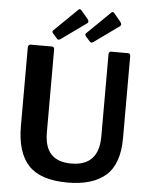

<svg xmlns="http://www.w3.org/2000/svg" viewBox="-63 -1015 842 1076"><g transform="rotate(5 358.5 -477.0)"><path d="M572.5 -55C621.5 -98.3 646 -168.3 646 -265V-726C646 -736.7 641.7 -742 633 -742H538C528.7 -742 524 -736.3 524 -725V-264C524 -153.3 472.3 -98 369 -98C319 -98 281.3 -111.2 256 -137.5C230.7 -163.8 218 -205 218 -261V-726C218 -736.7 213.3 -742 204 -742H84C80 -742 76.7 -740.5 74 -737.5C71.3 -734.5 70 -730 70 -724V-283C70 -184.3 92.5 -110.8 137.5 -62.5C182.5 -14.2 256 10 358 10C452 10 523.5 -11.7 572.5 -55ZM390 -913 351 -959C347.7 -962.3 344.7 -964 342 -964C339.3 -964 336.7 -962.7 334 -960L204 -833C201.3 -830.3 200 -827.7 200 -825C200 -821.7 202 -818 206 -814L228 -789C230.7 -785 234 -783 238 -783C240.7 -783 245 -785 251 -789L386 -886C392.7 -890 396 -894.3 396 -899C396 -901.7 394 -906.3 390 -913ZM574 -913 536 -959C532.7 -962.3 529.7 -964 527 -964C524.3 -964 521.7 -962.7 519 -960L389 -833C386.3 -830.3 385 -827.7 385 -825C385 -822.3 386.7 -818.7 390 -814L413 -789C415.7 -785 419 -783 423 -783C425.7 -783 430 -785 436 -789L571 -886C577 -889.3 580 -893.7 580 -899C580 -903.7 578 -908.3 574 -913Z"/></g></svg>

Font: Libre Franklin SemiBold
Style: Regular
Weight: 600
Designer: Pablo Impallari, Rodrigo Fuenzalida
Foundry: Impallari Type
Version: Version 1.002; ttfautohint (v1.5)